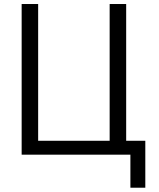

<svg xmlns="http://www.w3.org/2000/svg" viewBox="-20 -750 769 931"><path d="M591.8 -67.4H684.6V160.2H612.3V0H85V-730.5H165V-67.4H511.7V-730.5H591.8Z"/></svg>

Font: Mgen+ 1c regular
Style: Regular
Weight: 400
Designer: [Source Han Sans]
Ryoko NISHIZUKA  (kana & ideographs); Paul D. Hunt (Latin, Greek & Cyrillic); Wenlong ZHANG  (bopomofo
Version: Version 1.059.20150602